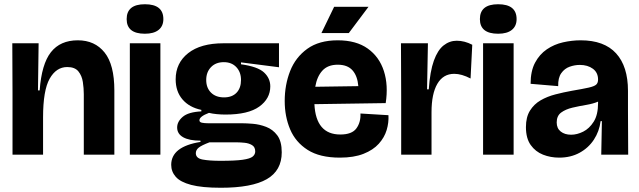

<svg xmlns="http://www.w3.org/2000/svg" viewBox="-20 -729 3013 905"><path d="M39 0V-286L38 -525H162L159 -303H167Q176 -427 220 -483Q264 -539 347 -539Q427 -539 473 -481.5Q519 -424 519 -303V0H375V-285Q375 -313 370.5 -342.5Q366 -372 349.5 -392.5Q333 -413 297 -413Q245 -413 214 -358Q183 -303 183 -176V0Z M592 0V-525H736V0ZM663 -570Q577 -570 577 -639Q577 -709 663 -709Q750 -709 750 -639Q750 -606 727.5 -588Q705 -570 663 -570Z M1021 156Q932 156 881 142.5Q830 129 808.5 104.5Q787 80 787 48Q787 -38 925 -60V-66Q872 -66 843.5 -82Q815 -98 815 -128Q815 -156 841.5 -178.5Q868 -201 929 -204V-211Q872 -223 840 -260.5Q808 -298 808 -355Q808 -432 867 -478.5Q926 -525 1033 -525H1295V-412L1116 -435V-426Q1195 -415 1224.5 -387.5Q1254 -360 1254 -322Q1254 -264 1202 -226.5Q1150 -189 1043 -189Q1023 -189 1002 -191Q981 -193 965 -197Q920 -180 920 -162Q920 -153 932 -150.5Q944 -148 962 -148H1121Q1141 -148 1172 -145.5Q1203 -143 1234.5 -131Q1266 -119 1287 -91Q1308 -63 1308 -11Q1308 75 1237.5 115.5Q1167 156 1021 156ZM1036 -270Q1074 -270 1095 -292Q1116 -314 1116 -352Q1116 -389 1094 -412.5Q1072 -436 1035 -436Q997 -436 974.5 -412.5Q952 -389 952 -352Q952 -315 974.5 -292.5Q997 -270 1036 -270ZM1019 29Q1089 29 1124 24Q1159 19 1171 9Q1183 -1 1183 -15Q1183 -36 1168 -45Q1153 -54 1133 -56Q1113 -58 1100 -58H967Q930 -44 916.5 -33Q903 -22 903 -7Q903 17 935 23Q967 29 1019 29Z M1582 14Q1487 14 1430 -22.5Q1373 -59 1347.5 -119.5Q1322 -180 1322 -253Q1322 -329 1347.5 -394Q1373 -459 1428.5 -499Q1484 -539 1572 -539Q1659 -539 1713.5 -500Q1768 -461 1789.5 -394Q1811 -327 1798 -243L1462 -238Q1469 -95 1584 -95Q1639 -95 1660 -124Q1681 -153 1679 -194L1811 -186Q1813 -151 1802.5 -116Q1792 -81 1765.5 -51.5Q1739 -22 1693.5 -4Q1648 14 1582 14ZM1572 -424Q1525 -424 1499.5 -396Q1474 -368 1466 -320L1669 -323Q1665 -371 1641.5 -397.5Q1618 -424 1572 -424ZM1624 -573H1495L1555 -697H1717Z M1871 0V-277L1870 -525H1997L1993 -308H2001Q2007 -393 2025 -443Q2043 -493 2071 -515Q2099 -537 2133 -537Q2170 -537 2206 -518L2198 -359Q2156 -381 2121 -381Q2069 -381 2041.5 -334Q2014 -287 2014 -200V0Z M2257 0V-525H2401V0ZM2328 -570Q2242 -570 2242 -639Q2242 -709 2328 -709Q2415 -709 2415 -639Q2415 -606 2392.5 -588Q2370 -570 2328 -570Z M2616 14Q2575 14 2539.5 0Q2504 -14 2481.5 -45.5Q2459 -77 2459 -130Q2459 -177 2478 -207.5Q2497 -238 2528 -256Q2559 -274 2597.5 -284Q2636 -294 2675 -301Q2728 -310 2754.5 -316Q2781 -322 2790 -330Q2799 -338 2799 -354Q2799 -387 2774.5 -405Q2750 -423 2713 -423Q2689 -423 2665 -414.5Q2641 -406 2625.5 -384Q2610 -362 2611 -323L2481 -334Q2481 -394 2502 -433.5Q2523 -473 2557.5 -496.5Q2592 -520 2634 -529.5Q2676 -539 2717 -539Q2828 -539 2884 -477.5Q2940 -416 2940 -301V-206Q2940 -155 2940.5 -103Q2941 -51 2941 0H2814Q2815 -38 2815.5 -76.5Q2816 -115 2817 -158H2811Q2805 -110 2779.5 -71Q2754 -32 2712 -9Q2670 14 2616 14ZM2672 -94Q2700 -94 2729 -108.5Q2758 -123 2778.5 -155.5Q2799 -188 2799 -243V-250Q2776 -240 2743 -234.5Q2710 -229 2678 -221.5Q2646 -214 2625 -198.5Q2604 -183 2604 -152Q2604 -124 2623 -109Q2642 -94 2672 -94Z"/></svg>

Font: Bricolage Grotesque 48pt Bricolage Grotesque 48pt Regular
Style: Bold
Weight: 700
Designer: Mathieu Triay
Foundry: Atelier Triay
Version: Version 1.000; ttfautohint (v1.8.4.7-5d5b);gftools[0.9.32]